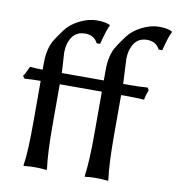

<svg xmlns="http://www.w3.org/2000/svg" viewBox="-89 -895 909 987"><g transform="rotate(10 365.0 -402.0)"><path d="M16.6 -445.3Q24.4 -453.1 43 -495.1L43.9 -497.1H47.9Q78.1 -494.1 110.4 -494.1V-525.4Q110.4 -605.5 139.6 -652.3Q154.3 -675.8 180.2 -710.9Q206.1 -746.1 252.4 -769Q298.8 -792 342.3 -792Q385.7 -792 410.2 -780.3V-773.4Q401.4 -764.6 378.9 -678.7L377.9 -675.8H360.4Q340.8 -714.8 294.9 -714.8Q249 -714.8 226.6 -681.6Q204.1 -648.4 204.1 -600.6L210 -502V-494.1H429.7V-547.9Q429.7 -627.9 460 -674.8Q474.6 -698.2 500.5 -733.4Q526.4 -768.6 572.8 -792Q619.1 -815.4 662.6 -815.4Q706.1 -815.4 730.5 -802.7V-795.9Q721.7 -787.1 699.2 -702.1L698.2 -699.2H679.7Q660.2 -738.3 614.3 -738.3Q568.4 -738.3 546.4 -704.1Q524.4 -669.9 524.4 -624L530.3 -502V-494.1H575.2Q614.3 -494.1 656.2 -497.1H658.2L665 -485.4V-483.4Q653.3 -453.1 651.4 -435.5L650.4 -432.6H647.5Q614.3 -435.5 565.4 -435.5H530.3V-226.6Q530.3 -76.2 541 2V10.7L536.1 9.8L522.5 8.8Q508.8 6.8 479.5 6.8Q450.2 6.8 436.5 8.8L423.8 9.8L418.9 10.7V2Q429.7 -70.3 429.7 -226.6V-435.5H210V-226.6Q210 -76.2 220.7 2V10.7L215.8 9.8L202.1 8.8Q188.5 6.8 159.2 6.8Q129.9 6.8 117.2 8.8L105.5 9.8L99.6 10.7V2Q110.4 -61.5 110.4 -226.6V-435.5Q73.2 -435.5 28.3 -432.6H26.4Z"/></g></svg>

Font: GenEi LateMin P v2
Style: Medium
Weight: 500
Designer: o_tamon (Modified)
Foundry: o_tamon / Adobe Systems Incorporated / FONT 910 / Philipp H. Poll
Version: Version 2.1;Original Version 1.004